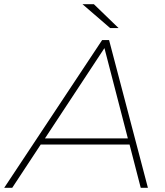

<svg xmlns="http://www.w3.org/2000/svg" viewBox="-65 -890 781 910"><path d="M-45 0 419 -700H452L636 0H602L549 -205H128L-7 0ZM148 -234H541L430 -662ZM457 -757 326 -870H380L497 -757Z"/></svg>

Font: Montserrat ExtraLight
Style: Italic
Weight: 200
Italic angle: -11.3°
Designer: Julieta Ulanovsky
Foundry: Julieta Ulanovsky
Version: Version 9.000; ttfautohint (v1.8.4.7-5d5b)